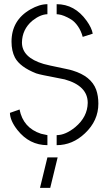

<svg xmlns="http://www.w3.org/2000/svg" viewBox="-20 -704 526 935"><path d="M174.8 210.9 210.9 62.5H260.7L224.6 210.9ZM28.3 -154.3 75.2 -170.9Q92.8 -81.1 179.7 -52.7Q210.9 -45.9 210.9 -45.9V2.9Q123 2.9 64.5 -71.3Q29.3 -116.2 28.3 -154.3ZM36.1 -501Q36.1 -605.5 127.9 -658.2Q171.9 -683.6 210.9 -683.6V-634.8Q175.8 -633.8 136.7 -602.5Q87.9 -560.5 86.9 -497.1Q86.9 -423.8 192.4 -392.6Q203.1 -388.7 302.7 -368.2Q322.3 -364.3 334 -360.4Q423.8 -333 448.2 -267.6Q459 -237.3 459 -199.2Q459 -116.2 393.6 -54.7Q333 2.9 255.9 2.9V-45.9Q298.8 -45.9 346.7 -85Q406.2 -134.8 407.2 -203.1Q407.2 -286.1 294.9 -317.4Q286.1 -319.3 191.4 -337.9Q168 -342.8 156.2 -346.7Q77.1 -377.9 52.7 -423.8Q36.1 -456.1 36.1 -501ZM255.9 -634.8V-683.6Q343.8 -683.6 401.4 -603.5Q426.8 -568.4 431.6 -540L382.8 -524.4Q375 -553.7 359.4 -576.2Q343.8 -598.6 326.2 -609.4Q308.6 -620.1 292.5 -626.5Q276.4 -632.8 265.6 -633.8Z"/></svg>

Font: Post No Bills Colombo
Style: Regular
Weight: 400
Designer: Kosala Senevirathne, Siva Puranthara, Lasantha Premarathna, Tharique Azeez
Foundry: Mooniak
Version: Version 1.220 ; ttfautohint (v1.6)